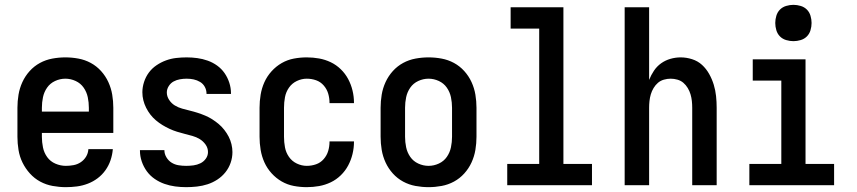

<svg xmlns="http://www.w3.org/2000/svg" viewBox="-20 -765 3540 793"><path d="M252 8Q225 8 197.5 3Q170 -2 146 -15Q122 -28 103.5 -48.5Q85 -69 73 -93.5Q61 -118 56.5 -145.5Q52 -173 52 -200V-320Q52 -347 56.5 -374Q61 -401 72.5 -426Q84 -451 102.5 -471.5Q121 -492 145 -505Q169 -518 196 -523Q223 -528 250 -528Q277 -528 304 -523Q331 -518 355 -505Q379 -492 397.5 -471.5Q416 -451 427.5 -426Q439 -401 443.5 -374Q448 -347 448 -320V-216H153V-200Q153 -178 157.5 -156Q162 -134 175 -116Q188 -98 209 -89Q230 -80 252 -80Q268 -80 284 -83Q300 -86 313.5 -95Q327 -104 335.5 -118Q344 -132 345 -149H446Q444 -125 436.5 -103Q429 -81 415.5 -62Q402 -43 383.5 -29Q365 -15 343 -6.5Q321 2 298 5Q275 8 252 8ZM347 -304V-320Q347 -342 342.5 -363.5Q338 -385 325.5 -403Q313 -421 292.5 -430.5Q272 -440 250 -440Q228 -440 207.5 -430.5Q187 -421 174.5 -403Q162 -385 157.5 -363.5Q153 -342 153 -320V-304Z M749 8Q726 8 703.5 5Q681 2 659.5 -5.5Q638 -13 619 -26Q600 -39 586.5 -57.5Q573 -76 565.5 -98Q558 -120 558 -143V-145H659V-144Q659 -129 667.5 -115Q676 -101 689 -93Q702 -85 717.5 -82.5Q733 -80 749 -80Q764 -80 779 -82Q794 -84 807.5 -90.5Q821 -97 830 -109.5Q839 -122 839 -137Q839 -154 829 -168Q819 -182 805 -190.5Q791 -199 775 -203.5Q759 -208 743 -212Q727 -216 711 -221Q695 -226 680 -233Q665 -240 651 -248.5Q637 -257 624 -268Q611 -279 601 -292Q591 -305 583.5 -320Q576 -335 572 -351Q568 -367 568 -384Q568 -405 575 -426.5Q582 -448 595 -465.5Q608 -483 626.5 -495.5Q645 -508 665.5 -515.5Q686 -523 707.5 -525.5Q729 -528 751 -528Q773 -528 795 -525Q817 -522 838 -514.5Q859 -507 877 -494Q895 -481 907.5 -463Q920 -445 927 -423.5Q934 -402 934 -380V-377H833V-378Q833 -393 826 -406Q819 -419 806.5 -426.5Q794 -434 780 -437Q766 -440 751 -440Q737 -440 723 -437.5Q709 -435 697 -428.5Q685 -422 677 -409.5Q669 -397 669 -383Q669 -367 678.5 -352.5Q688 -338 702 -329.5Q716 -321 732 -316.5Q748 -312 764.5 -308Q781 -304 796.5 -299Q812 -294 827.5 -287.5Q843 -281 857 -272Q871 -263 883.5 -252.5Q896 -242 906.5 -228.5Q917 -215 924.5 -200.5Q932 -186 936 -169.5Q940 -153 940 -137Q940 -114 932.5 -92.5Q925 -71 911 -53.5Q897 -36 878 -23.5Q859 -11 837.5 -4Q816 3 793.5 5.5Q771 8 749 8Z M1247 8Q1220 8 1193.5 3Q1167 -2 1143.5 -15.5Q1120 -29 1101.5 -49.5Q1083 -70 1072 -94.5Q1061 -119 1056.5 -146Q1052 -173 1052 -200V-320Q1052 -347 1056.5 -374Q1061 -401 1072 -425.5Q1083 -450 1101.5 -470.5Q1120 -491 1143.5 -504.5Q1167 -518 1193.5 -523Q1220 -528 1247 -528Q1273 -528 1298 -523.5Q1323 -519 1346 -508Q1369 -497 1387.5 -479Q1406 -461 1418 -438.5Q1430 -416 1436 -391Q1442 -366 1442 -341V-339H1341V-340Q1341 -360 1335.5 -378.5Q1330 -397 1317 -412Q1304 -427 1285.5 -433.5Q1267 -440 1247 -440Q1226 -440 1206 -430.5Q1186 -421 1173.5 -403Q1161 -385 1157 -363.5Q1153 -342 1153 -320V-200Q1153 -178 1157 -156.5Q1161 -135 1173.5 -117Q1186 -99 1206 -89.5Q1226 -80 1247 -80Q1267 -80 1285.5 -86.5Q1304 -93 1317 -108Q1330 -123 1335.5 -141.5Q1341 -160 1341 -180V-181H1442V-179Q1442 -154 1436 -129Q1430 -104 1418 -81.5Q1406 -59 1387.5 -41Q1369 -23 1346 -12Q1323 -1 1298 3.5Q1273 8 1247 8Z M1750 8Q1723 8 1696 3Q1669 -2 1645 -15Q1621 -28 1602.5 -48.5Q1584 -69 1572.5 -94Q1561 -119 1556.5 -146Q1552 -173 1552 -200V-320Q1552 -347 1556.5 -374Q1561 -401 1572.5 -426Q1584 -451 1602.5 -471.5Q1621 -492 1645 -505Q1669 -518 1696 -523Q1723 -528 1750 -528Q1777 -528 1804 -523Q1831 -518 1855 -505Q1879 -492 1897.5 -471.5Q1916 -451 1927.5 -426Q1939 -401 1943.5 -374Q1948 -347 1948 -320V-200Q1948 -173 1943.5 -146Q1939 -119 1927.5 -94Q1916 -69 1897.5 -48.5Q1879 -28 1855 -15Q1831 -2 1804 3Q1777 8 1750 8ZM1750 -80Q1772 -80 1792.5 -89.5Q1813 -99 1825.5 -117Q1838 -135 1842.5 -156.5Q1847 -178 1847 -200V-320Q1847 -342 1842.5 -363.5Q1838 -385 1825.5 -403Q1813 -421 1792.5 -430.5Q1772 -440 1750 -440Q1728 -440 1707.5 -430.5Q1687 -421 1674.5 -403Q1662 -385 1657.5 -363.5Q1653 -342 1653 -320V-200Q1653 -178 1657.5 -156.5Q1662 -135 1674.5 -117Q1687 -99 1707.5 -89.5Q1728 -80 1750 -80Z M2075 0V-88H2207V-647H2089V-735H2307V-88H2425V0Z M2560 0V-735H2661V-435Q2669 -455 2681 -473Q2693 -491 2710.5 -503.5Q2728 -516 2749 -522Q2770 -528 2791 -528Q2815 -528 2838.5 -520.5Q2862 -513 2879.5 -497Q2897 -481 2909 -459.5Q2921 -438 2928 -415Q2935 -392 2937.5 -368Q2940 -344 2940 -320V0H2839V-320Q2839 -334 2837.5 -348Q2836 -362 2832 -375.5Q2828 -389 2820.5 -401.5Q2813 -414 2802.5 -423Q2792 -432 2778 -436Q2764 -440 2750 -440Q2736 -440 2722 -436Q2708 -432 2697.5 -423Q2687 -414 2679.5 -401.5Q2672 -389 2668 -375.5Q2664 -362 2662.5 -348Q2661 -334 2661 -320V0Z M3075 0V-88H3207V-432H3089V-520H3307V-88H3425V0ZM3257 -595Q3242 -595 3227 -599.5Q3212 -604 3201.5 -614.5Q3191 -625 3186.5 -640Q3182 -655 3182 -670Q3182 -685 3186.5 -700Q3191 -715 3201.5 -725.5Q3212 -736 3227 -740.5Q3242 -745 3257 -745Q3272 -745 3287 -740.5Q3302 -736 3312.5 -725.5Q3323 -715 3327.5 -700Q3332 -685 3332 -670Q3332 -655 3327.5 -640Q3323 -625 3312.5 -614.5Q3302 -604 3287 -599.5Q3272 -595 3257 -595Z"/></svg>

Font: Iosevka SS18 Semibold
Style: Regular
Weight: 600
Monospace: yes
Designer: Belleve Invis
Foundry: Belleve Invis
Version: Version 25.1.1; ttfautohint (v1.8.4)